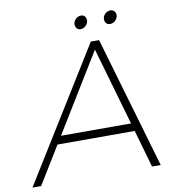

<svg xmlns="http://www.w3.org/2000/svg" viewBox="-135 -923 923 1004"><g transform="rotate(-10 327.0 -421.0)"><path d="M591 0 534 -199H124L2 0H-44L389 -699H433L637 0ZM150 -241H522L403 -654ZM389 -813Q389 -797 376.5 -784.5Q364 -772 348 -772Q336 -772 328.5 -780.5Q321 -789 321 -802Q321 -818 333.5 -830Q346 -842 362 -842Q374 -842 381.5 -833.5Q389 -825 389 -813ZM546 -813Q546 -797 533.5 -784.5Q521 -772 504 -772Q492 -772 484.5 -780.5Q477 -789 477 -802Q477 -818 489.5 -830Q502 -842 518 -842Q530 -842 538 -833.5Q546 -825 546 -813Z"/></g></svg>

Font: Gontserrat ExtraLight
Style: Italic
Weight: 275
Italic angle: -11.3°
Designer: Julieta Ulanovsky
Foundry: Julieta Ulanovsky
Version: Version 6.001